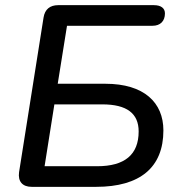

<svg xmlns="http://www.w3.org/2000/svg" viewBox="-20 -725 705 745"><path d="M103 0H353C523 0 614 -75 614 -219C614 -327 539 -400 389 -400H204L240 -625H572C602 -625 620 -643 620 -673C620 -693 605 -705 577 -705H206C174 -705 154 -689 149 -657L54 -57C49 -21 67 0 103 0ZM357 -80H153L191 -320H377C472 -320 518 -285 518 -215C518 -125 464 -80 357 -80Z"/></svg>

Font: SN Pro Medium
Style: Italic
Weight: 400
Italic angle: -9°
Designer: Tobias Whetton
Foundry: Supernotes
Version: Version 1.001;Glyphs 3.2 (3249)